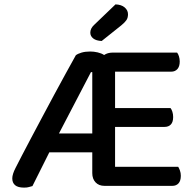

<svg xmlns="http://www.w3.org/2000/svg" viewBox="-20 -847 893 876"><path d="M457 1Q431 1 416 -15Q401 -31 401 -57V-152H205L128 2Q119 4 111.5 6.5Q104 9 90 9Q62 9 49 -2Q36 -13 36 -33Q36 -52 51 -81Q61 -101 79.5 -136.5Q98 -172 121.5 -216.5Q145 -261 172 -311.5Q199 -362 226 -412.5Q253 -463 279 -510Q305 -557 326 -595Q335 -602 352 -607Q369 -612 392 -612Q408 -612 425.5 -608Q443 -604 455 -596Q471 -607 494 -607H788Q793 -601 796.5 -590Q800 -579 800 -566Q800 -544 789.5 -532Q779 -520 761 -520H505V-354H758Q763 -348 766.5 -337Q770 -326 770 -313Q770 -290 759.5 -279Q749 -268 731 -268H505V-86H793Q797 -80 801 -69Q805 -58 805 -45Q805 -22 794.5 -10.5Q784 1 766 1ZM249 -238H401V-518H395ZM507 -827Q534 -826 549 -813Q564 -800 564 -782Q564 -766 557 -755.5Q550 -745 533 -731L444 -660Q419 -661 405.5 -671.5Q392 -682 392 -698Q392 -717 409 -733Z"/></svg>

Font: Baloo 2 Medium
Style: Regular
Weight: 500
Designer: Sarang Kulkarni and Ek Type
Foundry: Ek Type
Version: Version 1.640;hotconv 1.0.111;makeotfexe 2.5.65597; ttfautoh